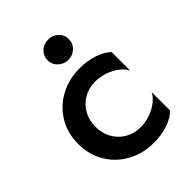

<svg xmlns="http://www.w3.org/2000/svg" viewBox="-196 -765 875 875"><g transform="rotate(-45 242.0 -327.0)"><path d="M141 -230Q141 -273 160 -306Q179 -339 211.5 -358Q244 -377 284 -377Q316 -377 346 -367Q376 -357 399.5 -339.5Q423 -322 434 -299V-419Q410 -442 369 -456Q328 -470 279 -470Q209 -470 152.5 -439.5Q96 -409 63 -355Q30 -301 30 -230Q30 -160 63 -105.5Q96 -51 152.5 -20.5Q209 10 279 10Q328 10 369 -4Q410 -18 434 -42V-161Q423 -139 400 -121.5Q377 -104 347.5 -93.5Q318 -83 284 -83Q244 -83 211.5 -102Q179 -121 160 -154Q141 -187 141 -230ZM201 -599Q201 -571 221.5 -552Q242 -533 269 -533Q298 -533 318 -552Q338 -571 338 -599Q338 -627 318 -645.5Q298 -664 269 -664Q242 -664 221.5 -645.5Q201 -627 201 -599Z"/></g></svg>

Font: Jost Medium
Style: Regular
Weight: 500
Version: Version 3.710